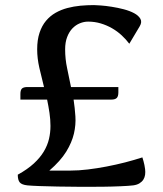

<svg xmlns="http://www.w3.org/2000/svg" viewBox="-20 -728 641 754"><path d="M269 -336.9Q273.9 -304.2 276.1 -271Q278.3 -237.8 270.3 -203.1Q262.2 -168.5 240 -132.3Q217.8 -96.2 173.8 -58.1H255.9Q288.6 -58.1 325 -62.5Q361.3 -66.9 398.4 -74Q435.5 -81.1 471.4 -90.3Q507.3 -99.6 539.1 -109.9Q541.5 -103 543.5 -95.2Q545.4 -88.4 547.1 -80.3Q548.8 -72.3 549.8 -64Q551.3 -52.2 549.8 -41.7Q548.3 -31.2 543 -22.7Q537.6 -14.2 527.8 -8.1Q518.1 -2 502.9 0Q486.8 2 453.9 3.4Q420.9 4.9 379.9 5.4Q338.9 5.9 293.7 5.6Q248.5 5.4 207.8 4.6Q167 3.9 135 2.7Q103 1.5 87.9 0Q65.4 -2.4 57.6 -11.7Q49.8 -21 49.8 -42Q87.9 -63 112.8 -85.9Q137.7 -108.9 152.1 -133.1Q166.5 -157.2 172.4 -182.4Q178.2 -207.5 178.2 -233.2Q178.2 -258.8 174.3 -284.9Q170.4 -311 165 -336.9H60.1V-358.9Q60.1 -374.5 66.4 -380.4Q72.8 -386.2 87.9 -386.2H152.8Q143.1 -424.3 134.5 -461.7Q126 -499 126 -534.2Q126 -571.8 135.3 -599.4Q144.5 -627 160.6 -646.2Q176.8 -665.5 198.2 -677.7Q219.7 -689.9 244.6 -696.5Q269.5 -703.1 296.1 -705.6Q322.8 -708 349.1 -708Q356.9 -708 376.2 -706.5Q395.5 -705.1 418.7 -701.4Q441.9 -697.8 465.6 -691.7Q489.3 -685.5 506.6 -676.3Q523.9 -667 531.2 -654.3Q538.6 -641.6 528.8 -625L487.8 -556.2Q475.1 -573.2 458 -589.1Q440.9 -605 420.2 -616.9Q399.4 -628.9 375.7 -636Q352.1 -643.1 326.2 -643.1Q309.6 -643.1 293.5 -636.5Q277.3 -629.9 264.4 -616.5Q251.5 -603 243.7 -582.5Q235.8 -562 235.8 -534.2Q235.8 -496.1 243.7 -459.5Q251.5 -422.9 258.8 -386.2H444.8V-365.2Q444.8 -349.6 438.5 -343.3Q432.1 -336.9 417 -336.9Z"/></svg>

Font: Artifika
Style: Medium
Weight: 500
Designer: Yulya Zhdanova | Cyreal.org
Foundry: Yulya Zhdanova | Cyreal
Version: Version 1.000